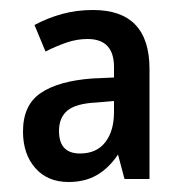

<svg xmlns="http://www.w3.org/2000/svg" viewBox="-20 -742 367 384"><path d="M166 -722Q279 -722 279 -604V-384H229L216 -433Q198 -406 174 -392Q150 -378 117 -378Q75 -378 50.5 -406Q26 -434 26 -479Q26 -532 61.5 -556Q97 -580 164 -585L208 -587V-608Q208 -664 155 -664Q134 -664 113.5 -657Q93 -650 71 -639L49 -692Q75 -706 104 -714Q133 -722 166 -722ZM173 -537Q132 -535 115 -521Q98 -507 98 -480Q98 -435 140 -435Q173 -435 190.5 -457.5Q208 -480 208 -518V-540Z"/></svg>

Font: Noto Sans Condensed Medium
Style: Regular
Weight: 500
Width: 3
Designer: Monotype Design Team
Foundry: Monotype Imaging Inc.
Version: Version 2.013; ttfautohint (v1.8.4.7-5d5b)